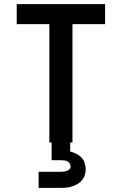

<svg xmlns="http://www.w3.org/2000/svg" viewBox="-20 -690 590 930"><path d="M219 0V-573H61V-670H489V-573H331V0ZM167 220V142H275Q282 142 289.5 141Q297 140 304.5 137.5Q312 135 317 129.5Q322 124 322 116Q322 108 317.5 101.5Q313 95 306 91.5Q299 88 291 87Q283 86 275 86H230V0H320V44Q336 48 350 55Q364 62 374.5 73Q385 84 390 99Q395 114 395 130Q395 144 391 157.5Q387 171 378 182Q369 193 356.5 200.5Q344 208 330.5 212.5Q317 217 303 218.5Q289 220 275 220Z"/></svg>

Font: Lode Term
Style: Bold
Weight: 700
Monospace: yes
Designer: Belleve Invis
Foundry: Belleve Invis
Version: Version 29.2.0